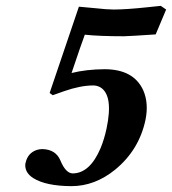

<svg xmlns="http://www.w3.org/2000/svg" viewBox="-20 -633 594 663"><path d="M347.7 -188Q372.6 -304.7 325.7 -332Q314.5 -337.9 301.8 -337.9Q257.8 -337.9 200.7 -317.9Q189.5 -314 162.1 -304.2L151.4 -312L252.4 -609.9Q273.4 -608.4 305.7 -605Q349.6 -600.1 372.6 -600.1Q415 -600.1 488.3 -607.9Q518.1 -611.3 535.2 -612.8L553.7 -600.1L517.6 -514.2Q429.7 -508.3 408.2 -507.8Q322.3 -507.8 272.9 -513.2Q262.7 -486.8 227.1 -380.9Q278.3 -393.6 340.8 -394Q441.4 -394 474.6 -321.3Q494.1 -276.9 482.4 -219.2Q460.4 -115.2 377.9 -47.4Q307.6 9.8 226.6 9.8Q138.2 9.3 94.7 -18.1Q64.9 -37.1 67.4 -66.9Q67.9 -69.3 68.4 -70.8Q75.7 -104.5 106.9 -115.2Q116.7 -118.2 126 -118.2Q172.4 -117.2 188.5 -79.1Q206.5 -35.2 230.5 -34.2Q290.5 -34.2 327.6 -122.1Q339.8 -151.9 347.7 -188Z"/></svg>

Font: Linux Libertine Capitals O
Style: Bold Italic Samll Caps
Weight: 400
Italic angle: -12°
Designer: Philipp H. Poll
Foundry: Philipp H. Poll
Version: Version 5.0.4